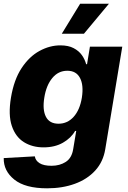

<svg xmlns="http://www.w3.org/2000/svg" viewBox="-22 -795 683 1026"><path d="M229.8 211.3Q112.6 211.3 54.5 164.6Q-3.6 117.9 -2.1 49.7L164.1 40.5Q167.3 62.9 189.3 76.9Q211.3 90.9 253.6 90.9Q297.2 90.9 329.5 70.1Q361.9 49.4 369.3 0.7L385.3 -95.2H379.3Q358 -57.5 314.5 -32.5Q271 -7.5 210.6 -7.5Q150.9 -7.5 106 -35.3Q61.1 -63.2 41.2 -122Q21.3 -180.8 36.6 -273.4Q52.6 -369.3 93.4 -431.1Q134.2 -492.9 188.9 -522.7Q243.6 -552.6 300.4 -552.6Q343.4 -552.6 371.4 -537.8Q399.5 -523.1 415.7 -500.2Q431.8 -477.3 438.2 -452.1H443.2L458.5 -545.5H631.4L540.5 2.1Q529.5 69.6 486.9 116.3Q444.2 163 378 187.1Q311.8 211.3 229.8 211.3ZM290.8 -133.9Q338.4 -133.9 371.6 -170.8Q404.8 -207.7 415.5 -273.4Q425.8 -339.8 405.5 -378.4Q385.3 -416.9 337.7 -416.9Q289.4 -416.9 257.3 -377.8Q225.1 -338.8 214.8 -273.4Q204.2 -208.1 223.4 -171Q242.5 -133.9 290.8 -133.9ZM308.2 -614.7 406.2 -774.9H560L426.5 -614.7Z"/></svg>

Font: Inter UI Extra Bold
Style: Italic
Weight: 800
Italic angle: 9.39999°
Designer: Rasmus Andersson
Foundry: rsms
Version: 3.2;8d6f07862